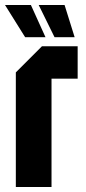

<svg xmlns="http://www.w3.org/2000/svg" viewBox="-27 -744 341 764"><path d="M36 0V-456L140 -560H282V-431H178V0ZM230 -724 270 -596H190L127 -724ZM96 -724 154 -596H73L-7 -724Z"/></svg>

Font: Tektur Condensed SemiBold
Style: Regular
Weight: 600
Width: 3
Designer: Adam Jagosz
Foundry: Adam Jagosz
Version: Version 1.005;gftools[0.9.30]